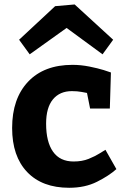

<svg xmlns="http://www.w3.org/2000/svg" viewBox="-20 -845 565 874"><path d="M294.9 9.8Q171.9 9.8 103.5 -62Q35.2 -133.8 35.2 -262.2Q35.2 -396 107.7 -472.9Q180.2 -549.8 310.1 -549.8Q348.1 -549.8 387 -542Q425.8 -534.2 451.9 -526.1Q478 -518.1 484.9 -515.1L480 -351.1H390.1L376 -421.9Q371.1 -422.9 351.6 -426.5Q332 -430.2 307.1 -430.2Q252 -430.2 220.9 -392.6Q189.9 -355 189.9 -282.2Q189.9 -199.2 221.4 -154.5Q252.9 -109.9 314.9 -109.9Q354 -109.9 383.5 -121.8Q413.1 -133.8 433.1 -146.5Q453.1 -159.2 460 -163.1L509.8 -75.2Q476.1 -44.9 421.6 -17.6Q367.2 9.8 294.9 9.8ZM231 -816.9 319.8 -824.7 495.1 -664.1 446.8 -597.7 283.2 -717.8 115.2 -597.7 66.9 -664.1Z"/></svg>

Font: Kadwa
Style: Bold
Weight: 700
Designer: Sol Matas
Foundry: Sol Matas
Version: Version 1.001;PS 001.000;hotconv 1.0.70;makeotf.lib2.5.58329